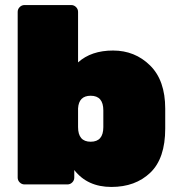

<svg xmlns="http://www.w3.org/2000/svg" viewBox="-20 -730 709 760"><path d="M634 -300V-221Q634 -103 575 -46.5Q516 10 421 10Q326 10 274 -57V-27Q274 -16 266 -8Q258 0 247 0H77Q66 0 58 -8Q50 -16 50 -27V-683Q50 -694 58 -702Q66 -710 77 -710H262Q273 -710 281 -702Q289 -694 289 -683V-483Q341 -530 427.5 -530Q514 -530 574 -471Q634 -412 634 -300ZM289 -227Q289 -169 339 -169Q389 -169 389 -227V-293Q389 -351 339 -351Q292 -351 289 -301Z"/></svg>

Font: Rubik One
Style: Regular
Weight: 400
Designer: Hubert and Fischer with Elvire Volk Leonovitch
Foundry: Hubert and Fischer with Elvire Volk Leonovitch
Version: Version 1.001